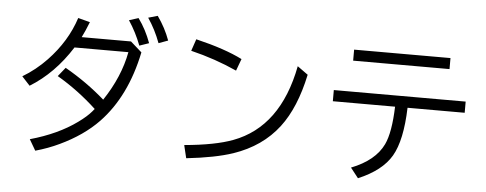

<svg xmlns="http://www.w3.org/2000/svg" viewBox="-56 -1025 3113 1229"><g transform="rotate(5 1500.0 -410.0)"><path d="M754.9 -695.8 827.1 -631.8Q768.1 -345.2 603.5 -173.3Q506.8 -72.8 357.4 -2.4Q287.1 31.2 205.1 54.2L164.1 -16.1Q341.8 -65.9 463.4 -154.3Q518.1 -193.8 547.4 -228.5Q557.1 -240.2 561 -245.1Q441.9 -355.5 307.1 -434.1L353 -491.2Q494.6 -410.6 609.9 -309.1Q714.4 -465.8 744.1 -626H397.9Q288.1 -452.1 132.8 -356.9L81.1 -413.1Q165 -462.9 234.9 -536.1Q355.5 -662.6 405.3 -815.9L481.9 -795.9Q458.5 -736.3 438 -695.8ZM810.1 -673.8Q777.8 -758.3 730 -830.1L790 -849.1Q840.3 -780.3 871.1 -694.8ZM931.2 -700.2Q899.9 -784.7 851.1 -856.9L911.1 -874Q962.4 -801.8 991.2 -722.2Z M1440.9 -568.4Q1301.3 -631.8 1144 -669.9L1169.9 -746.1Q1357.9 -701.2 1469.2 -645ZM1151.9 -64.9Q1349.1 -82.5 1462.4 -125Q1755.9 -234.9 1832 -630.9L1899.9 -582Q1854.5 -367.2 1758.3 -241.2Q1652.8 -102.5 1470.2 -40.5Q1357.4 -2.4 1171.9 18.1Z M2075.2 -499H2922.4V-427.2H2555.2Q2548.8 -217.3 2489.3 -115.2Q2430.2 -14.2 2278.3 49.8L2228 -14.2Q2380.9 -74.2 2432.6 -182.6Q2469.7 -260.7 2475.1 -427.2H2075.2ZM2182.1 -768.1H2801.3V-697.3H2182.1Z"/></g></svg>

Font: BIZ UDGothic
Style: Regular
Weight: 400
Monospace: yes
Designer: TypeBank Co., Ltd.
Foundry: Morisawa Inc.
Version: Version 1.05